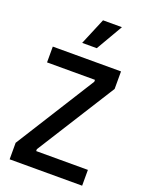

<svg xmlns="http://www.w3.org/2000/svg" viewBox="-163 -970 805 1050"><g transform="rotate(20 239.5 -444.5)"><path d="M29 0V-96L319 -557V-568H40V-660H437V-558L150 -103V-92H451V0ZM269 -734H184L249 -889H359Z"/></g></svg>

Font: Bricolage Grotesque SemiCondensed Medium
Style: Regular
Weight: 500
Width: 4
Designer: Mathieu Triay
Foundry: Atelier Triay
Version: Version 1.001;gftools[0.9.33.dev8+g029e19f]